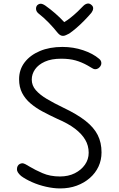

<svg xmlns="http://www.w3.org/2000/svg" viewBox="-20 -1037 667 1076"><path d="M536 -707Q542 -702 545 -696Q548 -690 548 -683Q548 -674 543 -666.5Q538 -659 530.5 -654Q523 -649 513 -649Q506 -649 496.5 -655Q487 -661 471 -670Q437 -689 403 -698.5Q369 -708 323 -708Q268 -708 231.5 -691.5Q195 -675 176.5 -648.5Q158 -622 158 -591Q158 -558 180.5 -532Q203 -506 242.5 -482.5Q282 -459 334 -434Q412 -397 459 -360Q506 -323 527.5 -280.5Q549 -238 549 -183Q549 -140 532 -103.5Q515 -67 483.5 -39.5Q452 -12 410 3.5Q368 19 317 19Q280 19 238 9.5Q196 0 159 -16.5Q122 -33 98 -51Q74 -72 75 -89Q75 -99 79 -106.5Q83 -114 90.5 -118Q98 -122 106 -122Q112 -122 123 -116.5Q134 -111 148 -102Q176 -85 218.5 -66.5Q261 -48 316 -48Q363 -48 399 -66Q435 -84 456 -114Q477 -144 477 -181Q477 -221 457.5 -254Q438 -287 400 -316Q362 -345 301 -371Q258 -391 219.5 -411.5Q181 -432 151 -457.5Q121 -483 104 -516Q87 -549 87 -593Q87 -647 118 -687.5Q149 -728 203.5 -751Q258 -774 330 -774Q391 -774 446 -755.5Q501 -737 536 -707ZM447 -1004Q458 -1015 470.5 -1017Q483 -1019 494 -1008Q503 -1000 502 -988.5Q501 -977 492 -965Q475 -945 453 -922.5Q431 -900 409 -881Q387 -862 368 -849Q358 -844 349.5 -840Q341 -836 333 -836Q325 -836 318 -840Q311 -844 304 -852Q281 -881 253.5 -909.5Q226 -938 194 -963Q183 -973 182 -986Q181 -999 189 -1008Q198 -1016 208.5 -1016Q219 -1016 235 -1005Q263 -985 289.5 -962Q316 -939 340 -913Q357 -923 377 -939Q397 -955 415.5 -972.5Q434 -990 447 -1004Z"/></svg>

Font: Playpen Sans Light
Style: Regular
Weight: 300
Designer: Laura Meseguer, Veronika Burian, José Scaglione
Foundry: TypeTogether
Version: Version 1.001